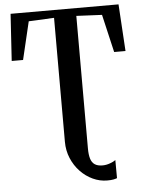

<svg xmlns="http://www.w3.org/2000/svg" viewBox="-64 -793 821 1095"><g transform="rotate(-5 347.0 -245.5)"><path d="M505.5 252Q462.5 252 422.8 233.5Q383 215 351.8 182.2Q320.5 149.5 302 105.5Q283.5 61.5 283.5 10.5V-698.5L138 -691.5L86.5 -474.5H21.5L38.5 -743H656.5L673 -474.5H608L557.5 -691.5L411 -698.5V60.5Q411 96 418 119Q425 142 441.5 153Q458 164 486 164Q507 164 528.5 156.2Q550 148.5 561 140L561.5 243.5Q554.5 246.5 541.5 249.2Q528.5 252 505.5 252Z"/></g></svg>

Font: Merriweather 72pt SemiBold
Style: Regular
Weight: 600
Version: Version 2.100